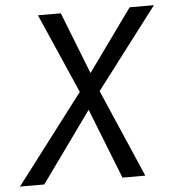

<svg xmlns="http://www.w3.org/2000/svg" viewBox="-61 -747 720 795"><g transform="rotate(-5 299.0 -350.0)"><path d="M507 -700 322 -443 221 -700H126L271 -369L-10 0H91L301 -292L416 0H511L353 -365L608 -700Z"/></g></svg>

Font: Jost
Style: Italic
Weight: 400
Italic angle: -5°
Version: Version 3.710